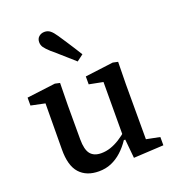

<svg xmlns="http://www.w3.org/2000/svg" viewBox="-140 -880 915 1004"><g transform="rotate(-20 317.0 -378.5)"><path d="M240 13Q171 13 133 -29Q95 -71 96 -162L98 -447L130 -410L20 -433V-477L179 -497L206 -491L204 -367V-178Q204 -121 223.5 -96.5Q243 -72 284 -72Q310 -72 335.5 -80.5Q361 -89 386.5 -105Q412 -121 437 -143L445 -96H417Q395 -63 368 -38.5Q341 -14 309.5 -0.5Q278 13 240 13ZM435 9 424 -105 420 -106 421 -418 344 -433V-477L501 -497L529 -491L527 -367V-61L602 -46V0ZM367 -592 331 -565Q313 -582 294 -598Q275 -614 256 -631.5Q237 -649 216 -666Q194 -686 185 -699Q176 -712 176 -728Q176 -748 189 -759Q202 -770 220 -770Q238 -770 251.5 -759.5Q265 -749 281 -725Q297 -702 311.5 -679Q326 -656 340 -635Q354 -614 367 -592Z"/></g></svg>

Font: Source Serif 4 Medium
Style: Regular
Weight: 500
Designer: Frank Grießhammer
Foundry: Adobe Systems Incorporated
Version: Version 4.004;hotconv 1.0.116;makeotfexe 2.5.65601